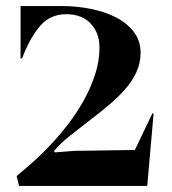

<svg xmlns="http://www.w3.org/2000/svg" viewBox="-20 -615 568 635"><path d="M35 -33Q56 -50 84.5 -75Q113 -100 143.5 -132Q174 -164 203.5 -202Q233 -240 256.5 -282Q280 -324 294.5 -368.5Q309 -413 309 -458Q309 -506 280 -537Q251 -568 199 -568Q146 -568 112.5 -529Q79 -490 53 -422H48V-595H184Q234 -595 281 -585.5Q328 -576 364.5 -557Q401 -538 423 -509Q445 -480 445 -440Q445 -405 430 -374Q415 -343 390 -315.5Q365 -288 334 -262.5Q303 -237 271.5 -213Q240 -189 210 -165Q180 -141 159 -116L161 -111L223 -116L426 -119L484 -240H488L467 0H43Z"/></svg>

Font: Bluu Next Cyrillic
Style: Bold
Weight: 700
Designer: Igor Stepanchenko
Foundry: Igor Stepanchenko
Version: Version 1.000